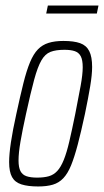

<svg xmlns="http://www.w3.org/2000/svg" viewBox="-20 -666 376 694"><path d="M118 8Q81 8 57.5 0.5Q34 -7 23.5 -26Q13 -45 13 -80Q13 -109 19.5 -152Q26 -195 39 -254Q53 -319 64.5 -365Q76 -411 88.5 -441Q101 -471 117 -487.5Q133 -504 155.5 -511Q178 -518 209 -518Q247 -518 269.5 -510Q292 -502 302.5 -481.5Q313 -461 313 -424Q313 -396 306 -354Q299 -312 287 -254Q273 -189 261 -143.5Q249 -98 237 -68.5Q225 -39 209 -22Q193 -5 171 1.5Q149 8 118 8ZM114 -24Q139 -24 156.5 -29Q174 -34 187 -48Q200 -62 210.5 -88Q221 -114 230.5 -154.5Q240 -195 252 -254Q264 -315 271.5 -356Q279 -397 279 -423Q279 -449 272 -462.5Q265 -476 250.5 -481Q236 -486 213 -486Q182 -486 162.5 -478.5Q143 -471 129.5 -447.5Q116 -424 103.5 -378Q91 -332 74 -254Q61 -195 54 -154Q47 -113 47 -86Q47 -61 54 -47.5Q61 -34 76 -29Q91 -24 114 -24ZM147 -617 153 -646H336L330 -617Z"/></svg>

Font: Saira UltraCondensed Thin
Style: Italic
Weight: 250
Width: 1
Italic angle: -12°
Designer: Hector Gatti with collaboration of the Omnibus-Type team
Foundry: Omnibus-Type
Version: Version 1.101